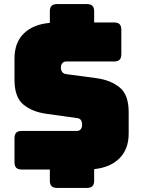

<svg xmlns="http://www.w3.org/2000/svg" viewBox="-20 -830 690 940"><path d="M405 90H260Q241 90 232.5 81.5Q224 73 224 54V0H87Q68 0 59.5 -8.5Q51 -17 51 -36V-153Q51 -172 59.5 -180.5Q68 -189 87 -189H356Q369 -189 375.5 -197.5Q382 -206 382 -218Q382 -235 375.5 -243Q369 -251 356 -252L206 -273Q136 -283 93.5 -319Q51 -355 51 -439V-544Q51 -622 97 -666.5Q143 -711 224 -718V-774Q224 -793 232.5 -801.5Q241 -810 260 -810H405Q424 -810 432.5 -801.5Q441 -793 441 -774V-720H538Q557 -720 565.5 -711.5Q574 -703 574 -684V-565Q574 -546 565.5 -537.5Q557 -529 538 -529H305Q292 -529 285 -520.5Q278 -512 278 -499Q278 -486 285 -477Q292 -468 305 -467L454 -447Q524 -437 567 -401Q610 -365 610 -281V-176Q610 -100 565 -55Q520 -10 441 -2V54Q441 73 432.5 81.5Q424 90 405 90Z"/></svg>

Font: Bungee
Style: Regular
Weight: 400
Designer: David Jonathan Ross
Foundry: David Jonathan Ross
Version: Version 1.000;PS 1.0;hotconv 1.0.72;makeotf.lib2.5.5900